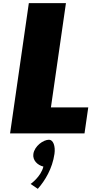

<svg xmlns="http://www.w3.org/2000/svg" viewBox="-20 -845 599 1216"><path d="M397.6 -825H162.6L43.8 0H515.2L539 -165H302.5ZM290.4 40C254.2 40 198.5 80 191.3 130C185.5 170 217.3 201 254.8 210C239.1 275 173.9 320 173.9 320L219.4 351C265.2 299 311.5 223 324.9 130C332.1 80 316.8 40 290.4 40Z"/></svg>

Font: Blink
Style: WideObl
Weight: 400
Designer: Mew Too
Foundry: Cannot Into Space Fonts
Version: Version 001.000